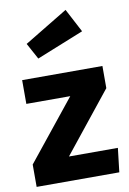

<svg xmlns="http://www.w3.org/2000/svg" viewBox="-92 -891 638 947"><g transform="rotate(-10 227.0 -417.5)"><path d="M305 -835 367 -717 131 -622 87 -703ZM436 -531V-420L196 -120H441L427 0H13V-112L254 -412H34V-531Z"/></g></svg>

Font: FiraGO
Style: Bold
Weight: 700
Designer: bBox Type
Foundry: bBox Type GmbH
Version: Version 1.001;PS 001.001;hotconv 1.0.88;makeotf.lib2.5.64775